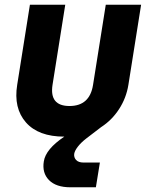

<svg xmlns="http://www.w3.org/2000/svg" viewBox="-20 -570 640 815"><path d="M279 225Q218 225 188 194.5Q158 164 166 115Q174 63 253 10Q143 10 90 -50.5Q37 -111 53 -210L107 -550H257L203 -210Q189 -120 275 -120Q361 -120 375 -210L429 -550H579L525 -210Q516 -154 485.5 -107Q455 -60 410 -31L346 18Q324 35 310.5 52.5Q297 70 295 83Q293 98 303 109Q313 120 335 120H404L387 225Z"/></svg>

Font: JetBrains Mono ExtraBold
Style: Italic
Weight: 800
Italic angle: -9°
Monospace: yes
Designer: Philipp Nurullin, Konstantin Bulenkov
Foundry: JetBrains
Version: Version 2.305; ttfautohint (v1.8.4.7-5d5b)